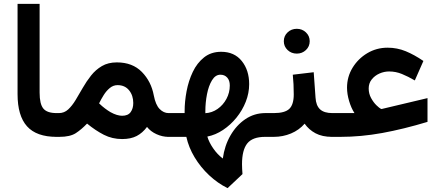

<svg xmlns="http://www.w3.org/2000/svg" viewBox="-20 -700 2249 982"><path d="M69.8 -680.2H182.6V-226.1Q182.6 -168 201.7 -144.8Q220.7 -121.6 269.5 -121.6H281.7V0H269.5Q166.5 0 118.2 -54Q69.8 -107.9 69.8 -218.8Z M283.7 0H262.2L262.7 -121.6H281.2Q308.6 -121.6 328.9 -140.4Q349.1 -159.2 366.9 -188.7Q384.8 -218.3 403.6 -251.2Q422.4 -284.2 445.8 -313.7Q469.2 -343.3 501.2 -362.1Q533.2 -380.9 577.6 -380.9Q657.7 -380.9 705.6 -332Q753.4 -283.2 766.6 -211.9Q775.9 -163.6 796.4 -142.6Q816.9 -121.6 842.3 -121.6H855V0H841.8Q810.5 0 780.5 -13.7Q750.5 -27.3 731.9 -50.8Q709 -20 679 -4.4Q648.9 11.2 604.5 11.2Q554.2 11.2 511.5 -10.5Q468.8 -32.2 425.3 -67.9Q397 -38.1 367.7 -19Q338.4 0 283.7 0ZM581.1 -264.6Q559.6 -264.6 541.7 -250Q523.9 -235.4 510.5 -213.9Q497.1 -192.4 486.8 -171.4Q502.4 -156.2 517.1 -145.3Q531.7 -134.3 544.9 -126.5Q562.5 -116.7 577.6 -112.3Q592.8 -107.9 604.5 -107.9Q634.8 -107.9 648.2 -126.5Q661.6 -145 661.6 -173.3Q661.6 -211.9 640.1 -238.3Q618.7 -264.6 581.1 -264.6Z M835.4 0V-121.6H924.3V-131.3Q924.3 -180.7 934.3 -233.6Q944.3 -286.6 966.1 -332.3Q987.8 -377.9 1023.7 -406.5Q1059.6 -435.1 1111.3 -435.1Q1178.7 -435.1 1216.6 -387.9Q1254.4 -340.8 1254.4 -269.5Q1254.4 -224.1 1237.1 -179.9Q1219.7 -135.7 1189.5 -98.4Q1159.2 -61 1120.8 -35.4Q1082.5 -9.8 1040.5 -1.5Q1048.8 27.3 1070.1 58.3Q1091.3 89.4 1119.6 110.8Q1128.4 45.4 1158.7 -7.1Q1189 -59.6 1234.9 -90.6Q1280.8 -121.6 1336.9 -121.6H1353V0H1335.9Q1271.5 0 1244.6 33.7Q1217.8 67.4 1217.8 140.1Q1217.8 151.9 1218.5 164.8Q1219.2 177.7 1220.2 190.4L1144 262.2Q1093.3 237.3 1049.6 196.3Q1005.9 155.3 975.3 104.5Q944.8 53.7 933.1 0ZM1107.4 -317.9Q1081.5 -317.9 1064.2 -289.3Q1046.9 -260.7 1038.6 -217.8Q1030.3 -174.8 1030.3 -131.8V-121.1Q1064.5 -123 1092.8 -142.8Q1121.1 -162.6 1138.2 -194.3Q1155.3 -226.1 1155.3 -262.7Q1155.3 -288.6 1142.1 -303.2Q1128.9 -317.9 1107.4 -317.9Z M1477.5 -317.9 1584.5 -330.6 1593.8 -200.7Q1596.2 -160.2 1616.9 -140.9Q1637.7 -121.6 1679.7 -121.6H1689.9V0H1678.7Q1627.9 0 1593.8 -18.3Q1559.6 -36.6 1538.1 -67.4Q1509.8 -34.7 1468.3 -17.3Q1426.8 0 1380.4 0H1333.5V-121.6H1380.4Q1437 -121.6 1459.7 -143.3Q1482.4 -165 1482.4 -217.3Q1482.4 -244.1 1481.2 -269Q1480 -293.9 1477.5 -317.9ZM1431.6 -489.3Q1431.6 -516.1 1450.9 -534.4Q1470.2 -552.7 1498 -552.7Q1525.4 -552.7 1544.7 -534.4Q1564 -516.1 1564 -489.3Q1564 -462.4 1544.7 -444.1Q1525.4 -425.8 1498 -425.8Q1470.2 -425.8 1450.9 -444.1Q1431.6 -462.4 1431.6 -489.3Z M1793 -121.6Q1776.4 -147 1765.6 -183.1Q1754.9 -219.2 1754.9 -251.5Q1754.9 -307.1 1783.2 -353.5Q1811.5 -399.9 1858.6 -428Q1905.8 -456.1 1962.4 -456.1Q2011.2 -456.1 2055.2 -438Q2099.1 -419.9 2145.5 -388.2L2101.6 -288.6Q2067.4 -308.6 2035.9 -321.5Q2004.4 -334.5 1970.2 -334.5Q1944.8 -334.5 1920.9 -324Q1897 -313.5 1881.3 -293.9Q1865.7 -274.4 1865.7 -247.6Q1865.7 -221.2 1877.9 -198.7Q1890.1 -176.3 1905.3 -161.6Q1920.4 -147 1929.2 -142.6Q1934.6 -142.6 1940.4 -144.5L2166.5 -198.2V-76.7Q2043.9 -39.6 1935.1 -19.8Q1826.2 0 1721.2 0H1670.4V-121.6Z"/></svg>

Font: Vazirmatn RD UI SemiBold
Style: Regular
Weight: 600
Designer: Saber Rastikerdar
Foundry: Saber Rastikerdar
Version: Version 33.003